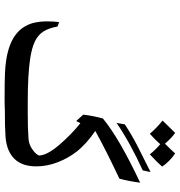

<svg xmlns="http://www.w3.org/2000/svg" viewBox="6 -762 762 813"><g transform="rotate(90 386.5 -355.0)"><path d="M92 -218Q98 -182 113 -158Q128 -135 155.5 -122Q183 -109 229 -102Q299 -92 407 -92H459Q527 -92 562 -95Q587 -95 609 -109.5Q631 -124 638 -139Q638 -172 595 -223Q552 -274 501 -315L492 -297L465 -327Q469 -364 481 -410Q564 -479 753 -568Q747 -521 736 -480Q615 -423 534 -378Q591 -339 623 -297Q650 -262 667 -217.5Q684 -173 684 -128Q684 -68 652 -35.5Q620 -3 560 2Q521 5 444 5Q428 6 397 6Q322 6 290 4.5Q258 3 232 -1Q165 -12 127.5 -40Q90 -68 77 -114Q70 -141 70 -176Q70 -200 73 -225ZM506 -503Q550 -532 596.5 -556Q643 -580 708 -612L701 -579Q581 -524 500 -468ZM685 -661Q666 -639 633 -609Q614 -633 590 -653Q574 -634 546 -609Q520 -639 490 -663Q528 -701 542 -716Q561 -704 588 -673Q618 -703 629 -716Q645 -706 660.5 -690.5Q676 -675 685 -661Z"/></g></svg>

Font: Mirza
Style: Regular
Weight: 400
Designer: Arabic design by Kourosh Beigpour, Latin design by Eduardo Tunni, engineering by Lasse Fister
Version: Version 1.0010g